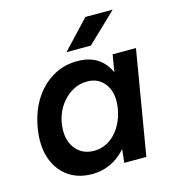

<svg xmlns="http://www.w3.org/2000/svg" viewBox="-107 -789 806 890"><g transform="rotate(-15 296.5 -344.0)"><path d="M383 0 393 -93 461 -500H573L489 0ZM228 12Q164 12 118 -18Q72 -48 49.5 -102Q27 -156 33 -227Q38 -285 58 -337Q78 -389 112 -428Q146 -467 192 -489.5Q238 -512 293 -512Q357 -512 397 -482Q437 -452 454 -399Q471 -346 465 -276Q461 -205 440.5 -151.5Q420 -98 387.5 -61.5Q355 -25 314 -6.5Q273 12 228 12ZM263 -90Q298 -90 327 -106Q356 -122 376.5 -149Q397 -176 408.5 -209Q420 -242 422 -277Q425 -336 395 -372.5Q365 -409 314 -409Q278 -409 248.5 -393.5Q219 -378 196.5 -352Q174 -326 161.5 -293Q149 -260 148 -225Q145 -166 177 -128Q209 -90 263 -90ZM257 -565 384 -700H515L374 -565Z"/></g></svg>

Font: Figtree SemiBold
Style: Italic
Weight: 600
Italic angle: -9.5°
Foundry: Erik Kennedy
Version: Version 2.001;gftools[0.9.30]